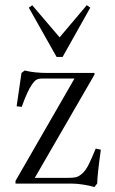

<svg xmlns="http://www.w3.org/2000/svg" viewBox="-20 -722 454 755"><path d="M202.6 -498 93.3 -691.9 106.9 -701.2 214.4 -575.2 321.3 -701.7 335 -691.9 226.1 -498ZM351.1 13.7Q336.9 8.8 310.5 4.4Q284.2 0 264.6 0H41V-10.7L272.9 -413.1H145Q130.9 -413.1 122.6 -408Q114.3 -402.8 105.5 -389.6Q88.4 -365.7 65.4 -301.8L45.4 -304.2L64.5 -435.1L77.1 -444.8Q114.7 -435.1 168.5 -435.1H351.6V-428.7L116.7 -22.5H244.1Q266.1 -22.5 277.6 -24.9Q289.1 -27.3 302.7 -39.1Q316.4 -50.8 327.9 -73.5Q339.4 -96.2 356.4 -137.7L376.5 -133.3Q362.3 -30.8 362.3 -0.5Z"/></svg>

Font: Elstob Light
Style: Regular
Weight: 300
Designer: Peter S. Baker
Version: Version 1.015